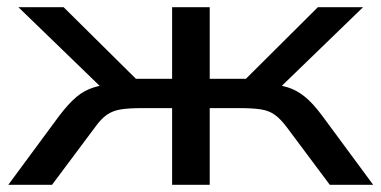

<svg xmlns="http://www.w3.org/2000/svg" viewBox="-20 -511 1055 531"><path d="M3 0 144 -191Q170 -225 191.5 -243Q213 -261 238.5 -269Q264 -277 299 -280L281 -249L31 -491H156L356 -293H456V-491H560V-293H660L859 -491H984L734 -249L716 -280Q751 -277 775.5 -269.5Q800 -262 822.5 -244Q845 -226 871 -191L1012 0H892L774 -158Q756 -182 740 -193.5Q724 -205 701.5 -208.5Q679 -212 643 -212H560V0H456V-212H373Q337 -212 314.5 -208.5Q292 -205 275.5 -193.5Q259 -182 242 -158L124 0Z"/></svg>

Font: Nunito Sans 10pt Expanded Medium
Style: Regular
Weight: 500
Width: 7
Designer: Vernon Adams
Foundry: Vernon Adams
Version: Version 3.101;gftools[0.9.27]